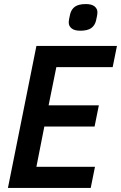

<svg xmlns="http://www.w3.org/2000/svg" viewBox="-20 -924 595 944"><path d="M19 0 159 -698H555L534 -594H257L219 -406H466L445 -302H198L159 -104H447L426 0ZM375 -773Q346 -773 332 -784.5Q318 -796 318 -813Q318 -820 320 -831.5Q322 -843 325 -855Q331 -879 349 -891.5Q367 -904 402 -904Q431 -904 445 -892.5Q459 -881 459 -864Q459 -857 457 -845.5Q455 -834 452 -822Q446 -798 428 -785.5Q410 -773 375 -773Z"/></svg>

Font: IBM Plex Sans Cond SmBld
Style: Italic
Weight: 600
Width: 3
Italic angle: -11°
Designer: Mike Abbink, Paul van der Laan, Pieter van Rosmalen
Foundry: Bold Monday
Version: Version 1.3